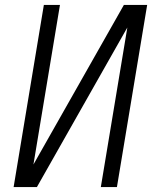

<svg xmlns="http://www.w3.org/2000/svg" viewBox="-20 -755 640 775"><path d="M35 0 157 -735H222L115 -91L480 -735H574L452 0H387L494 -644L129 0Z"/></svg>

Font: Iosevka Curly Light Extended
Style: Italic
Weight: 300
Width: 7
Italic angle: -9°
Monospace: yes
Designer: Belleve Invis
Foundry: Belleve Invis
Version: Version 11.1.0; ttfautohint (v1.8.3)